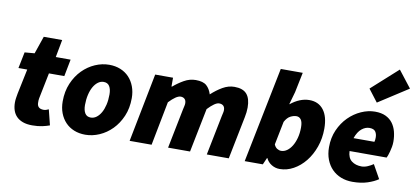

<svg xmlns="http://www.w3.org/2000/svg" viewBox="-76 -1103 2984 1377"><g transform="rotate(10 1416.5 -414.0)"><path d="M210 12Q170 12 141.5 1.5Q113 -9 95 -27.5Q77 -46 68.5 -71.5Q60 -97 60 -128Q60 -145 62.5 -161Q65 -177 68 -194L106 -376H42L66 -494L138 -500L182 -628H316L292 -500H400L376 -376H264L226 -188Q224 -179 224 -171.5Q224 -164 224 -156Q224 -112 272 -112Q288 -112 308 -122L336 -10Q315 -2 283.5 5Q252 12 210 12Z M596 12Q551 12 514 -3Q477 -18 451 -45.5Q425 -73 410.5 -111Q396 -149 396 -196Q396 -269 421 -327.5Q446 -386 486.5 -427Q527 -468 577.5 -490Q628 -512 680 -512Q725 -512 762 -497Q799 -482 825 -454.5Q851 -427 865.5 -388.5Q880 -350 880 -304Q880 -231 855 -172.5Q830 -114 789.5 -73Q749 -32 698.5 -10Q648 12 596 12ZM614 -116Q636 -116 655 -130Q674 -144 688 -168.5Q702 -193 710 -227Q718 -261 718 -302Q718 -340 704.5 -362Q691 -384 662 -384Q640 -384 621 -370Q602 -356 588 -331.5Q574 -307 566 -272.5Q558 -238 558 -198Q558 -160 571.5 -138Q585 -116 614 -116Z M918 0 1016 -500H1146V-436H1150Q1185 -466 1225.5 -489Q1266 -512 1310 -512Q1364 -512 1389 -489.5Q1414 -467 1426 -428Q1465 -464 1506.5 -488Q1548 -512 1592 -512Q1654 -512 1682 -479.5Q1710 -447 1710 -382Q1710 -348 1702 -310L1640 0H1480L1538 -290Q1541 -304 1543.5 -314.5Q1546 -325 1546 -334Q1546 -355 1535 -365.5Q1524 -376 1504 -376Q1475 -376 1422 -320L1358 0H1198L1256 -290Q1259 -304 1261.5 -314.5Q1264 -325 1264 -334Q1264 -355 1253 -365.5Q1242 -376 1224 -376Q1193 -376 1140 -320L1078 0Z M1888 0H1756L1896 -696H2056L2026 -550L2000 -458H2002Q2034 -484 2068.5 -498Q2103 -512 2138 -512Q2204 -512 2241 -464.5Q2278 -417 2278 -328Q2278 -257 2256 -195Q2234 -133 2197 -87Q2160 -41 2112 -14.5Q2064 12 2012 12Q1980 12 1953 -4.5Q1926 -21 1912 -50H1910ZM2066 -382Q2046 -382 2023 -370.5Q2000 -359 1982 -326L1948 -156Q1956 -136 1970.5 -127Q1985 -118 2000 -118Q2022 -118 2042 -132Q2062 -146 2077.5 -171Q2093 -196 2102.5 -231Q2112 -266 2112 -308Q2112 -347 2099.5 -364.5Q2087 -382 2066 -382Z M2616 -578 2547 -668 2738 -840 2833 -718ZM2334 -204Q2334 -273 2359 -329.5Q2384 -386 2424.5 -426.5Q2465 -467 2515.5 -489.5Q2566 -512 2616 -512Q2662 -512 2693.5 -497Q2725 -482 2744.5 -456Q2764 -430 2773 -395.5Q2782 -361 2782 -322Q2782 -303 2778.5 -284Q2775 -265 2770.5 -248.5Q2766 -232 2761.5 -219.5Q2757 -207 2754 -202H2484Q2486 -152 2515 -130Q2544 -108 2588 -108Q2609 -108 2632 -118Q2655 -128 2672 -140L2728 -40Q2698 -19 2651 -3.5Q2604 12 2542 12Q2496 12 2458 -3Q2420 -18 2392.5 -46Q2365 -74 2349.5 -114Q2334 -154 2334 -204ZM2496 -298H2648Q2650 -304 2651 -312.5Q2652 -321 2652 -330Q2652 -356 2640 -373Q2628 -390 2596 -390Q2567 -390 2540 -368Q2513 -346 2496 -298Z"/></g></svg>

Font: TypoPRO Source Sans Pro
Style: Italic
Weight: 900
Italic angle: -11°
Designer: Paul D. Hunt
Foundry: Adobe Systems Incorporated
Version: Version 1.075;PS 2.000;hotconv 1.0.86;makeotf.lib2.5.63406